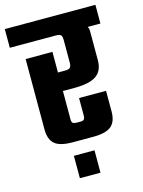

<svg xmlns="http://www.w3.org/2000/svg" viewBox="-142 -707 715 962"><g transform="rotate(-15 215.0 -226.5)"><path d="M450 -636V-539H384Q390 -530 390 -514V-365Q390 -310 354.5 -285.5Q319 -261 241 -261H181V-113Q181 -100 186.5 -95Q192 -90 207 -90H229Q250 -90 250 -113V-206H390V-99Q390 -47 362.5 -23.5Q335 0 268 0H163Q96 0 69 -23.5Q42 -47 42 -99V-464H181V-357H218Q237 -357 244 -364Q251 -371 251 -390V-506Q251 -526 244.5 -532.5Q238 -539 218 -539H-20V-636ZM150 183V67H257V183Z"/></g></svg>

Font: Teko SemiBold
Style: Regular
Weight: 600
Designer: Manushi Parikh, Jonny Pinhorn
Foundry: Indian Type Foundry
Version: Version 1.106;PS 1.0;hotconv 1.0.78;makeotf.lib2.5.61930; tt